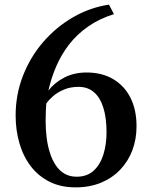

<svg xmlns="http://www.w3.org/2000/svg" viewBox="-20 -794 648 829"><path d="M306 15Q242 15 193.5 -9.5Q145 -34 112.5 -76.8Q80 -119.5 63.8 -175.8Q47.5 -232 47.5 -295.5Q47.5 -385.5 79 -466.5Q110.5 -547.5 166 -612Q221.5 -676.5 294.5 -719Q367.5 -761.5 450.5 -774L472 -733Q408 -713 360 -679.2Q312 -645.5 278.2 -601.8Q244.5 -558 222.8 -507.5Q201 -457 189 -403Q215.5 -437.5 257.8 -459.2Q300 -481 354 -481Q420 -481 468.5 -452.5Q517 -424 543.2 -372Q569.5 -320 569.5 -249Q569.5 -193 551.5 -145.2Q533.5 -97.5 499.2 -61.5Q465 -25.5 416.2 -5.2Q367.5 15 306 15ZM319.5 -419Q283.5 -419 255.5 -407Q227.5 -395 208.5 -378.2Q189.5 -361.5 180 -347Q179 -336 178 -318.2Q177 -300.5 177 -272Q177 -234.5 181.5 -199Q186 -163.5 195.8 -133.2Q205.5 -103 221.2 -79.8Q237 -56.5 259.2 -43.8Q281.5 -31 311 -31Q356 -31 384.5 -57.2Q413 -83.5 426.5 -127.2Q440 -171 440 -222.5Q440 -285 426.2 -329Q412.5 -373 385.5 -396Q358.5 -419 319.5 -419Z"/></svg>

Font: Merriweather 60pt SemiBold
Style: Regular
Weight: 600
Version: Version 2.100